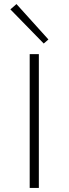

<svg xmlns="http://www.w3.org/2000/svg" viewBox="-20 -924 338 944"><path d="M195 -710 31 -878 61 -904 218 -730ZM126 0V-658H171V0Z"/></svg>

Font: EauTestText Light
Style: Regular
Weight: 300
Designer: Christian Thalmann (Catharsis Fonts)
Version: Version 0.001;PS 000.001;hotconv 1.0.88;makeotf.lib2.5.64775